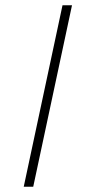

<svg xmlns="http://www.w3.org/2000/svg" viewBox="-20 -708 324 728"><path d="M70 0 217 -688H253L106 0Z"/></svg>

Font: Saira SemiExpanded Thin
Style: Italic
Weight: 250
Width: 6
Italic angle: -12°
Designer: Hector Gatti with collaboration of the Omnibus-Type team
Foundry: Omnibus-Type
Version: Version 1.101